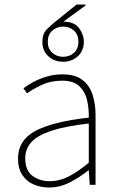

<svg xmlns="http://www.w3.org/2000/svg" viewBox="-20 -820 526 852"><path d="M198 12Q161 12 129.5 -1.5Q98 -15 79 -43.5Q60 -72 60 -117Q60 -197 136 -238.5Q212 -280 374 -298Q375 -337 366.5 -375Q358 -413 332 -437.5Q306 -462 256 -462Q205 -462 164 -442.5Q123 -423 100 -406L84 -428Q99 -440 125 -454.5Q151 -469 185 -479.5Q219 -490 258 -490Q314 -490 346 -465Q378 -440 391 -399Q404 -358 404 -310V0H378L374 -64H372Q335 -34 290.5 -11Q246 12 198 12ZM200 -16Q244 -16 285 -37Q326 -58 374 -98V-272Q269 -260 207.5 -239.5Q146 -219 119 -189Q92 -159 92 -118Q92 -63 124.5 -39.5Q157 -16 200 -16ZM260 -546Q221 -546 194.5 -570.5Q168 -595 168 -634Q168 -669 186.5 -688.5Q205 -708 238 -734L320 -800H358L360 -796L256 -720L260 -724Q310 -724 331 -695Q352 -666 352 -634Q352 -595 325.5 -570.5Q299 -546 260 -546ZM260 -568Q289 -568 308.5 -586Q328 -604 328 -634Q328 -666 308.5 -684Q289 -702 260 -702Q232 -702 212 -684Q192 -666 192 -634Q192 -604 212 -586Q232 -568 260 -568Z"/></svg>

Font: SourceSans3VF
Style: Regular
Weight: 200
Designer: Paul D. Hunt
Foundry: Adobe
Version: Version 3.052;hotconv 1.1.0;makeotfexe 2.6.0